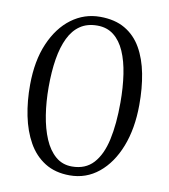

<svg xmlns="http://www.w3.org/2000/svg" viewBox="-84 -824 797 905"><g transform="rotate(10 314.0 -371.5)"><path d="M310 9Q240.5 9 191 -22Q141.5 -53 111 -107.2Q80.5 -161.5 66.2 -231.8Q52 -302 52.5 -380Q53 -494.5 89 -578Q125 -661.5 186 -706.8Q247 -752 322.5 -752Q393.5 -752 442.2 -723.5Q491 -695 520.5 -643.5Q550 -592 563.2 -523.2Q576.5 -454.5 576 -374Q575.5 -261 541.8 -174.8Q508 -88.5 448.2 -39.8Q388.5 9 310 9ZM313 -34Q377.5 -34 415.5 -75.5Q453.5 -117 470 -192.5Q486.5 -268 486.5 -370Q486.5 -443 477.2 -504.8Q468 -566.5 448 -612.2Q428 -658 395.5 -683.5Q363 -709 317 -709Q268.5 -709 235 -686.2Q201.5 -663.5 180.8 -620.8Q160 -578 150.2 -518.2Q140.5 -458.5 140.5 -384Q140.5 -313.5 150.5 -250.5Q160.5 -187.5 181.2 -138.8Q202 -90 234.8 -62Q267.5 -34 313 -34Z"/></g></svg>

Font: Merriweather 36pt Light
Style: Regular
Weight: 300
Designer: Eben Sorkin
Foundry: Eben Sorkin
Version: Version 2.100